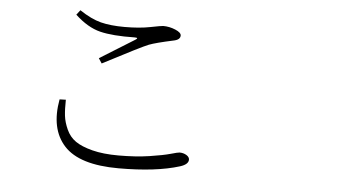

<svg xmlns="http://www.w3.org/2000/svg" viewBox="-49 -783 1598 865"><g transform="rotate(5 750.0 -350.0)"><path d="M222.7 -289.1 251 -290Q250 -247.1 253.4 -217.8Q256.8 -188.5 271.5 -156.2Q286.1 -124 313.5 -105Q340.8 -85.9 390.1 -73.2Q439.5 -60.5 508.8 -60.5Q586.9 -60.5 648.4 -69.8Q710 -79.1 742.7 -88.4Q775.4 -97.7 782.2 -97.7Q799.8 -97.7 813.5 -89.4Q827.1 -81.1 827.1 -69.3Q827.1 -47.9 790 -36.1Q683.6 -2.9 514.6 -2.9Q336.9 -2.9 267.6 -78.6Q198.2 -154.3 222.7 -289.1ZM397.5 -466.8 382.8 -489.3Q404.3 -502.9 461.4 -538.1Q518.6 -573.2 540 -586.9Q555.7 -596.7 535.2 -596.7Q435.5 -594.7 378.4 -608.9Q321.3 -623 264.6 -675.8L281.2 -697.3Q334 -662.1 377.9 -650.9Q421.9 -639.6 485.4 -639.6Q552.7 -639.6 602.1 -649.4Q651.4 -659.2 659.2 -659.2Q687.5 -659.2 714.4 -647.9Q741.2 -636.7 741.2 -623Q741.2 -603.5 710 -597.7Q632.8 -581.1 601.6 -569.3Q571.3 -557.6 397.5 -466.8Z"/></g></svg>

Font: Bpmf Zihi Serif Light
Style: Light
Weight: 300
Foundry: But Ko
Version: Version 1.320